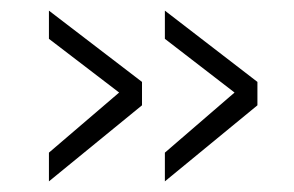

<svg xmlns="http://www.w3.org/2000/svg" viewBox="-20 -427 552 361"><path d="M290 -86V-140L421 -253L290 -354V-407L464 -273V-229ZM72 -86V-140L204 -253L72 -354V-407L247 -273V-229Z"/></svg>

Font: Cairo Play Light
Style: Regular
Weight: 300
Version: Version 3.119